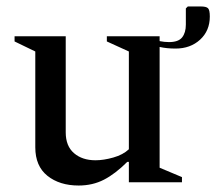

<svg xmlns="http://www.w3.org/2000/svg" viewBox="-20 -563 668 593"><path d="M223 10Q164 10 126.5 -20Q89 -50 89 -108V-404L25 -435V-451H183V-154Q183 -112 208.5 -90Q234 -68 275 -68Q300 -68 330 -76.5Q360 -85 378 -102V-404L310 -435V-451H473V-436Q488 -433 502 -433Q531 -433 542.5 -447.5Q554 -462 554 -487V-537L560 -543H601Q617 -543 622.5 -537.5Q628 -532 628 -512Q628 -468 598 -440.5Q568 -413 522 -413Q495 -413 473 -418V-45L542 -16V0H378V-63H373Q336 -26 301 -8Q266 10 223 10Z"/></svg>

Font: Spectral Medium
Style: Regular
Weight: 500
Designer: Jean-Baptiste Levee
Foundry: Production Type
Version: Version 2.001